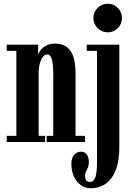

<svg xmlns="http://www.w3.org/2000/svg" viewBox="-20 -764 715 1033"><path d="M16 0V-33H68V-490.5H16V-523.5H185V-470Q187 -478.5 197.5 -492.8Q208 -507 227.5 -518.2Q247 -529.5 275 -529.5Q306 -529.5 331.2 -516.2Q356.5 -503 371.5 -467.5Q386.5 -432 386.5 -365V-33H437.5V0H231V-33H266.5V-362.5Q266.5 -418 259 -444.5Q251.5 -471 233.5 -471Q224 -471 216 -463.8Q208 -456.5 201.8 -443.5Q195.5 -430.5 192 -413.5Q188.5 -396.5 188 -377V-33H222.5V0ZM469 249Q438 249 414.5 231.8Q391 214.5 377.5 185Q364 155.5 364 118.5Q364 86 378.8 69Q393.5 52 415.5 52Q436 52 447 67Q458 82 458 108.5Q458 125.5 453 137.2Q448 149 442.8 159.2Q437.5 169.5 437.5 181Q437.5 191.5 440.2 199Q443 206.5 448.5 210.8Q454 215 461.5 215Q485.5 215 493.8 188.2Q502 161.5 502 107V-490.5H446.5V-523.5H622V25.5Q622 92.5 608 136Q594 179.5 571.2 204.2Q548.5 229 521.8 239Q495 249 469 249ZM560 -590Q528 -590 505.2 -612.5Q482.5 -635 482.5 -667.5Q482.5 -699 505.2 -721.5Q528 -744 560 -744Q591.5 -744 613.8 -721.5Q636 -699 636 -667.5Q636 -635 613.8 -612.5Q591.5 -590 560 -590Z"/></svg>

Font: Imbue 24pt
Style: Bold
Weight: 700
Designer: Tyler Finck
Foundry: Etcetera Type Company
Version: Version 1.102